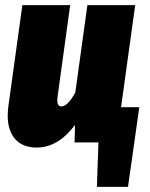

<svg xmlns="http://www.w3.org/2000/svg" viewBox="-20 -554 583 747"><path d="M522 -137 478 173H357L363 0H270L272 -68Q206 20 123 20Q68 20 39 -13Q10 -46 10 -104Q10 -123 13 -144L67 -534H253L204 -178Q203 -172 203 -163Q203 -140 219 -140Q243 -140 273 -194L320 -534H506L451 -137Z"/></svg>

Font: Fira Sans Condensed Black
Style: Italic
Weight: 900
Width: 3
Italic angle: -8°
Designer: Carrois Corporate & Edenspiekermann AG
Foundry: Carrois Corporate GbR & Edenspiekermann AG
Version: Version 4.203